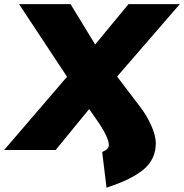

<svg xmlns="http://www.w3.org/2000/svg" viewBox="-82 -725 889 928"><path d="M412 11 415 8Q444 -4 444 -24Q444 -63 381 -152L349 -198L187 0H-62L242 -354L10 -705H259L378 -510L539 -705H787L484 -355L595 -209Q627 -168 649 -118.5Q671 -69 671 -33Q671 45 612 94Q553 143 441 179L433 183Z"/></svg>

Font: Nunito Sans Heavy Heavy
Style: Italic
Weight: 400
Italic angle: -4.541°
Designer: Vernon Adams
Foundry: Vernon Adams
Version: Version 2.002